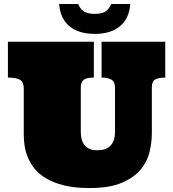

<svg xmlns="http://www.w3.org/2000/svg" viewBox="-20 -930 875 970"><path d="M454.1 -719.2V-538.1Q417 -538.1 402.6 -526.6Q388.2 -515.1 388.2 -488.8V-263.2Q388.2 -245.1 392.1 -228.5Q396 -211.9 405.5 -199Q415 -186 430.9 -178.5Q446.8 -170.9 471.2 -170.9Q518.1 -170.9 539.6 -195.6Q561 -220.2 561 -262.2V-486.8Q561 -517.1 543 -527.6Q524.9 -538.1 493.2 -538.1V-719.2H814.9V-538.1Q782.2 -538.1 764.6 -528.6Q747.1 -519 747.1 -488.8V-255.9Q747.1 -210.9 735.6 -162.4Q724.1 -113.8 690.7 -73.5Q657.2 -33.2 595.2 -6.6Q533.2 20 431.2 20Q356.9 20 303.5 6.6Q250 -6.8 212.9 -28.8Q175.8 -50.8 153.8 -78.9Q131.8 -106.9 119.9 -137Q107.9 -167 104 -195.6Q100.1 -224.1 100.1 -248V-482.9Q100.1 -515.1 81.5 -526.6Q63 -538.1 20 -538.1V-719.2ZM375 -909.7Q378.9 -899.9 385 -890.9Q391.1 -881.8 400.1 -874.8Q409.2 -867.7 423.6 -863.8Q438 -859.9 459 -859.9Q480 -859.9 493.9 -863.8Q507.8 -867.7 516.8 -874.8Q525.9 -881.8 531.5 -890.9Q537.1 -899.9 542 -909.7H638.2Q632.8 -836.9 586.4 -797.9Q540 -758.8 459 -758.8Q377.9 -758.8 331.1 -797.4Q284.2 -835.9 278.8 -909.7Z"/></svg>

Font: Ultra
Style: Regular
Weight: 400
Designer: Astigmatic (AOETI)
Foundry: Astigmatic (AOETI)
Version: Version 1.001